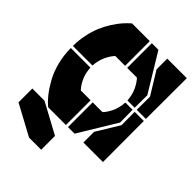

<svg xmlns="http://www.w3.org/2000/svg" viewBox="-122 -1014 1319 1319"><g transform="rotate(-45 537.5 -355.0)"><path d="M264.2 -700.2V-582L144 -359.9H9.8V-478L129.9 -700.2ZM250 0V-189.9H354L519 -88.9L647.9 -89.8V-1ZM250 -275.9V-339.8H490.2V-245.1Q513.7 -221.7 554.2 -202.6Q594.7 -183.6 647.9 -180.2V-109.9L524.9 -108.9ZM250 -359.9V-532.2Q276.4 -564 313.2 -593Q350.1 -622.1 399.7 -649.4Q449.2 -676.8 514.2 -693.4Q579.1 -710 647.9 -710V-520Q594.7 -516.6 554.2 -497.6Q513.7 -478.5 490.2 -455.1V-359.9ZM668 -1V-89.8L795.9 -88.9L960.9 -189.9H1064.9V0ZM668 -109.9V-180.2Q719.7 -183.6 760.3 -202.6Q800.8 -221.7 825.2 -245.1V-339.8H1064.9V-275.9L790 -108.9ZM668 -520V-710Q723.6 -710 777.1 -698.7Q830.6 -687.5 872.6 -669.7Q914.6 -651.9 952.4 -627.9Q990.2 -604 1016.8 -580.6Q1043.5 -557.1 1064.9 -532.2V-359.9H825.2V-455.1Q800.8 -478.5 760.3 -497.6Q719.7 -516.6 668 -520Z"/></g></svg>

Font: Nastup Basic
Style: Regular
Weight: 400
Designer: Maksym Kobuzan
Foundry: Zakznak
Version: Version 1.020;FEAKit 1.0